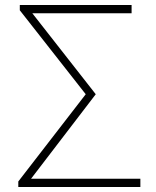

<svg xmlns="http://www.w3.org/2000/svg" viewBox="-20 -746 622 766"><path d="M53 -22 322 -370 59 -705V-726H505V-693H109L362 -370L104 -33H540V0H53Z"/></svg>

Font: Merged Yaku Han JP Thin
Style: Regular
Weight: 250
Designer: Ryoko NISHIZUKA 西塚涼子 (kana, bopomofo & ideographs); Paul D. Hunt (Latin, Greek & Cyrillic); Sandoll Communications 산돌커뮤니
Foundry: Adobe
Version: Version 2.004